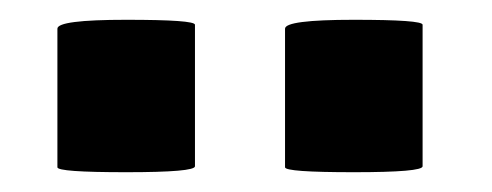

<svg xmlns="http://www.w3.org/2000/svg" viewBox="-20 -720 497 194"><path d="M177 -552Q177 -546 107.5 -546Q38 -546 38 -551V-691Q38 -700 107.5 -700Q177 -700 177 -695ZM407 -552Q407 -546 337.5 -546Q268 -546 268 -551V-691Q268 -700 337.5 -700Q407 -700 407 -695Z"/></svg>

Font: Lilita One Rus
Style: Regular
Weight: 400
Designer: Juan Montoreano
Foundry: Juan Montoreano
Version: Version 1.002